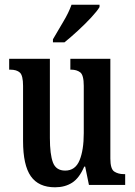

<svg xmlns="http://www.w3.org/2000/svg" viewBox="-20 -786 574 816"><path d="M214 10Q144 10 111 -37Q78 -84 78 -187V-421Q78 -465 64.5 -477.5Q51 -490 23 -490H19V-536H192V-200Q192 -130 205 -95.5Q218 -61 257 -61Q300 -61 318 -104.5Q336 -148 336 -220V-421Q336 -467 321 -478.5Q306 -490 282 -490H279V-536H449V-112Q449 -68 465.5 -57Q482 -46 506 -46H512V0H358L342 -78H338Q317 -29 286.5 -9.5Q256 10 214 10ZM205 -619Q225 -654 248.5 -693Q272 -732 284 -766H403V-756Q393 -739 367.5 -711.5Q342 -684 311 -655.5Q280 -627 254 -606H205Z"/></svg>

Font: Noto Serif Tamil ExtraCondensed SemiBold
Style: Regular
Weight: 600
Width: 2
Designer: Indian Type Foundry, Tom Grace, and the Monotype Design Team
Foundry: Monotype Imaging Inc.
Version: Version 2.004; ttfautohint (v1.8.4.7-5d5b)